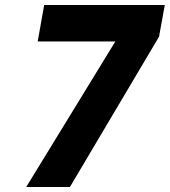

<svg xmlns="http://www.w3.org/2000/svg" viewBox="-20 -749 680 769"><path d="M617 -602 260 0H85L442 -583H131L157 -729H640Z"/></svg>

Font: Fz Poppins
Style: Bold Italic
Weight: 700
Italic angle: -10°
Designer: Ninad Kale (Devanagari), Jonny Pinhorn (Latin)
Foundry: Indian Type Foundry
Version: Vit hóa bi Vntype.Com & FontZin.Com